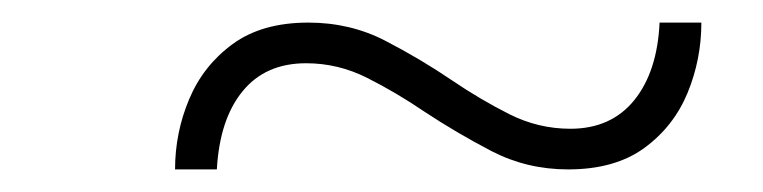

<svg xmlns="http://www.w3.org/2000/svg" viewBox="-20 -427 676 170"><path d="M135 -277Q135 -309.5 147.5 -339.2Q160 -369 186 -388Q212 -407 253 -407Q290 -407 321 -391Q352 -375 380 -356Q405 -339 430.8 -326Q456.5 -313 485 -313Q521 -313 541.5 -338.2Q562 -363.5 564 -407H601Q601 -374.5 588.8 -344.8Q576.5 -315 550.5 -296Q524.5 -277 483 -277Q446.5 -277 415.2 -293.2Q384 -309.5 356 -328Q331 -345 305.2 -358Q279.5 -371 251 -371Q215 -371 194.8 -346.2Q174.5 -321.5 172 -277Z"/></svg>

Font: Overpass Thin
Style: Italic
Weight: 250
Italic angle: -10°
Designer: Delve Withrington, Dave Bailey, Thomas Jockin
Foundry: Delve Fonts LLC
Version: Version 4.000